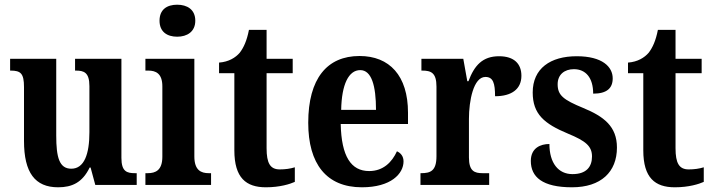

<svg xmlns="http://www.w3.org/2000/svg" viewBox="-20 -786 3028 816"><path d="M227 10C286 10 330 -10 361 -74H365L385 0H561V-50H554C520 -50 496 -56 496 -115V-536H299V-486H302C336 -486 360 -479 360 -420V-224C360 -131 338 -69 283 -69C232 -69 219 -117 219 -210V-536H23V-486H25C68 -486 82 -474 82 -416V-187C82 -52 129 10 227 10Z M733 -630C775 -630 810 -651 810 -698C810 -746 775 -766 733 -766C690 -766 658 -746 658 -698C658 -651 690 -630 733 -630ZM598 0H877V-50H867C835 -50 806 -62 806 -121V-536H598V-486H610C642 -486 670 -474 670 -419V-120C670 -62 641 -50 608 -50H598Z M1110 10C1170 10 1213 -4 1233 -13V-75C1214 -69 1192 -66 1169 -66C1128 -66 1113 -93 1113 -156V-475H1224V-536H1113V-659H1038C1029 -612 1015 -583 999 -562C981 -541 952 -523 911 -520V-475H976V-147C976 -30 1026 10 1110 10Z M1518 10C1642 10 1695 -48 1695 -100C1695 -122 1683 -136 1667 -143C1646 -97 1609 -59 1549 -59C1472 -59 1431 -121 1428 -259H1714V-307C1714 -465 1635 -548 1508 -548C1370 -548 1290 -452 1290 -264C1290 -90 1367 10 1518 10ZM1578 -319H1430C1432 -428 1462 -488 1511 -488C1559 -488 1578 -422 1578 -319Z M1767 0H2059V-50H2031C1997 -50 1973 -58 1973 -117V-281C1973 -357 1992 -459 2043 -459C2076 -459 2084 -432 2084 -377C2154 -377 2196 -407 2196 -464C2196 -514 2166 -547 2101 -547C2031 -547 1996 -508 1971 -441H1966L1949 -536H1771V-486H1774C1812 -486 1835 -477 1835 -418V-122C1835 -59 1809 -50 1770 -50H1767Z M2411 10C2534 10 2602 -55 2602 -159C2602 -249 2546 -291 2459 -327C2374 -362 2350 -381 2350 -428C2350 -469 2379 -492 2419 -492C2469 -492 2501 -456 2501 -388C2559 -388 2584 -411 2584 -453C2584 -502 2540 -547 2431 -547C2319 -547 2244 -495 2244 -393C2244 -301 2293 -260 2394 -218C2469 -187 2496 -165 2496 -121C2496 -77 2472 -46 2413 -46C2353 -46 2315 -93 2315 -174C2277 -174 2236 -157 2236 -102C2236 -34 2285 10 2411 10Z M2848 10C2908 10 2951 -4 2971 -13V-75C2952 -69 2930 -66 2907 -66C2866 -66 2851 -93 2851 -156V-475H2962V-536H2851V-659H2776C2767 -612 2753 -583 2737 -562C2719 -541 2690 -523 2649 -520V-475H2714V-147C2714 -30 2764 10 2848 10Z"/></svg>

Font: Noto Serif Armenian Condensed
Style: Bold
Weight: 700
Width: 3
Designer: Monotype Design Team
Foundry: Monotype Imaging Inc.
Version: Version 2.008